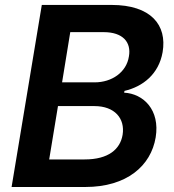

<svg xmlns="http://www.w3.org/2000/svg" viewBox="-20 -747 697 767"><path d="M26.3 0H320.7C486.9 0 583.1 -84.9 601.9 -198.2C620 -308.2 552.6 -372.9 475.9 -376.8L477.3 -383.9C550.4 -400.9 614.3 -450.6 629.6 -538.7C648.1 -647 583.1 -727.3 425.4 -727.3H147ZM176.5 -110.1 211.6 -323.2H357.2C438.6 -323.2 480.1 -273.4 469.8 -208.5C460.2 -150.9 413.4 -110.1 318.2 -110.1ZM228 -418 260.7 -618.6H394.2C471.2 -618.6 505 -578.1 495 -521.7C485.4 -458.1 426.5 -418 358.3 -418Z"/></svg>

Font: Margiela Sans Semi Bold
Style: Italic
Weight: 600
Italic angle: -9.39999°
Designer: Stefan Endress, Andreas Faust
Version: Version 1.100;FEAKit 1.0